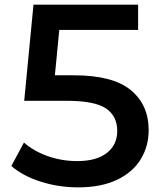

<svg xmlns="http://www.w3.org/2000/svg" viewBox="-20 -798 707 828"><path d="M621.1 -236.7Q621.1 -167.8 587.2 -111.7Q553.3 -55.6 485 -22.8Q416.7 10 316.7 10Q233.3 10 156.1 -14.4Q78.9 -38.9 28.9 -82.2L83.3 -183.3Q124.4 -146.7 185 -125Q245.6 -103.3 313.3 -103.3Q395.6 -103.3 440.6 -138.3Q485.6 -173.3 485.6 -233.3Q485.6 -297.8 436.7 -330.6Q387.8 -363.3 267.8 -363.3H84.4L124.4 -777.8H575.6V-668.9H235.6L216.7 -473.3H298.9Q465.6 -473.3 543.3 -410Q621.1 -346.7 621.1 -236.7Z"/></svg>

Font: Paperlogy 6 SemiBold
Style: Regular
Weight: 600
Designer: redesigned by Lee Juim, glyphs from Gmarket Sans & Montserrat
Foundry: PT&
Version: Version 1.001